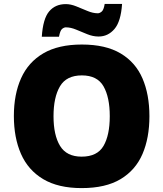

<svg xmlns="http://www.w3.org/2000/svg" viewBox="-20 -953 837 983"><path d="M745 -358Q745 -247 709.5 -164.5Q674 -82 597.5 -36Q521 10 398 10Q278 10 201 -36Q124 -82 87.5 -165Q51 -248 51 -359Q51 -470 88 -552.5Q125 -635 202 -680Q279 -725 399 -725Q521 -725 597.5 -679.5Q674 -634 709.5 -551.5Q745 -469 745 -358ZM254 -358Q254 -261 287.5 -206Q321 -151 398 -151Q478 -151 510 -206Q542 -261 542 -358Q542 -455 510 -511Q478 -567 399 -567Q320 -567 287 -511Q254 -455 254 -358ZM194 -765Q200 -857 231.5 -894.5Q263 -932 317 -932Q342 -932 370.5 -920.5Q399 -909 427.5 -897Q456 -885 481 -885Q490 -885 500.5 -893.5Q511 -902 516 -933H605Q599 -843 566 -804.5Q533 -766 485 -766Q456 -766 426.5 -778Q397 -790 369.5 -801.5Q342 -813 317 -813Q308 -813 298 -805Q288 -797 282 -765Z"/></svg>

Font: Noto Sans Thaana Black
Style: Regular
Weight: 900
Designer: David Williams
Foundry: Google Inc.
Version: Version 3.001; ttfautohint (v1.8.4.7-5d5b)